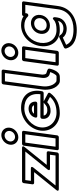

<svg xmlns="http://www.w3.org/2000/svg" viewBox="827 -1748 1195 2940"><g transform="rotate(-90 1425.0 -277.5)"><path d="M575.1 -488 301.4 -148.9C301.4 -148.9 268.3 -110 316.9 -110H525.9L514.4 -25H55.3L329 -364.1C329 -364.1 362 -403 313.5 -403H126.5L138 -488ZM644.2 -499.1C676.7 -539.3 628.7 -538 628.7 -538H119.7C109 -538 93.4 -528.1 91.4 -513L73.1 -378C71.7 -367.3 79.6 -353 94.7 -353H259.8L-13.9 -13.9C-46.4 26.3 1.6 25 1.6 25H532.6C543.3 25 559 15.1 561 0L579.3 -135C580.7 -145.7 572.8 -160 557.6 -160H370.6Z M820.8 -805C865 -805 896 -769.2 890 -725C884 -680.8 843.4 -645 799.2 -645C755 -645 724 -680.8 730 -725C736 -769.2 776.6 -805 820.8 -805ZM827.6 -855C755.8 -855 689.7 -796.8 680 -725C670.3 -653.2 720.6 -595 792.4 -595C864.2 -595 930.3 -653.2 940 -725C949.7 -796.8 899.4 -855 827.6 -855ZM665.4 -513 596 0C594 15.1 606.9 25 617.6 25H794.6C809.8 25 821.5 10.7 823 0L892.4 -513C894.4 -528.1 881.5 -538 870.7 -538H693.7C678.6 -538 666.8 -523.7 665.4 -513ZM712 -488H839L776.4 -25H649.4Z M1327 -207C1322.5 -205.7 1318.2 -203.3 1314.8 -200.1C1268.5 -156.8 1253.7 -151 1201.4 -151C1169.5 -151 1131.9 -166.9 1126.1 -207ZM1341 -207H1470C1481.2 -207 1493.8 -215.6 1497.5 -227.9C1500.5 -237.9 1501.6 -248.7 1502.6 -256C1528.9 -450.2 1409.9 -553 1242.8 -553C1074.7 -553 917.9 -420.6 895.6 -256C873.5 -92.3 994.6 40 1162.6 40C1282 40 1392 -0.1 1469.8 -106.2C1480.6 -120.8 1474.9 -135.7 1464.3 -141.4L1344.9 -205.4C1344.1 -205.8 1342.4 -206.6 1341 -207ZM1452.7 -257H1104.7C1089.6 -257 1077.8 -242.7 1076.4 -232C1063.2 -134.4 1142.2 -101 1194.7 -101C1249.7 -101 1286.9 -113.7 1331.8 -152.5L1412.3 -109.3C1350 -38.5 1268.4 -10 1169.4 -10C1027.3 -10 927.5 -121.7 945.6 -256C963.9 -391.4 1094 -503 1236 -503C1380.9 -503 1474.2 -422.1 1452.7 -257ZM1116.2 -305H1311.2C1321 -305 1340.1 -310.8 1339.8 -333.7C1339 -399.5 1295.1 -438 1232.2 -438C1159.8 -438 1106.8 -391.7 1094.9 -331.6C1092.3 -318.7 1099.7 -305 1116.2 -305ZM1155 -355C1167.1 -373.3 1188.7 -388 1225.5 -388C1256.8 -388 1275.3 -376.5 1284.2 -355Z M1650.2 -800H1776.3L1703.6 -233.9C1703.6 -233.9 1685.7 -130.5 1763.7 -114.6C1777.4 -110.5 1785 -108.4 1791.7 -106.5C1780.9 -71.9 1749.6 -10 1729.4 -10C1700.1 -10 1660.9 -9.3 1652.1 -11.1C1587.7 -44.6 1563.7 -145.6 1574.4 -225.1ZM1631.9 -850C1618.2 -850 1605.3 -838.5 1603.5 -824.9L1524.4 -225C1512.2 -134.9 1534.9 -10.9 1625.8 34.7C1649.1 46 1690.9 40 1722.6 40C1811.1 40 1842 -105.3 1842 -105.3C1853.2 -142.6 1830 -148.7 1783.1 -163C1782.5 -163.2 1781.3 -163.5 1780.4 -163.6C1751.4 -168.8 1752.5 -224.8 1753.6 -234L1829.6 -825.2C1831.1 -837.4 1822.2 -850 1807.9 -850Z M2114.8 -805C2159 -805 2190 -769.2 2184 -725C2178 -680.8 2137.4 -645 2093.2 -645C2049 -645 2018 -680.8 2024 -725C2030 -769.2 2070.6 -805 2114.8 -805ZM2121.6 -855C2049.8 -855 1983.7 -796.8 1974 -725C1964.3 -653.2 2014.6 -595 2086.4 -595C2158.2 -595 2224.3 -653.2 2234 -725C2243.7 -796.8 2193.4 -855 2121.6 -855ZM1959.4 -513 1890 0C1888 15.1 1900.9 25 1911.6 25H2088.6C2103.8 25 2115.5 10.7 2117 0L2186.4 -513C2188.4 -528.1 2175.5 -538 2164.7 -538H1987.7C1972.6 -538 1960.8 -523.7 1959.4 -513ZM2006 -488H2133L2070.4 -25H1943.4Z M2208.9 137.4 2319.6 86.6C2343 118.5 2387.2 146 2458.3 146C2514.4 146 2613 110.8 2627.9 1L2633 -37C2633 -37 2629.1 -89.7 2591.7 -53.8C2557.3 -20.6 2505.1 -10 2436.4 -10C2301.6 -10 2220.9 -117.7 2239.6 -256C2258.3 -394.4 2368.3 -503 2503 -503C2565.5 -503 2611.1 -483.3 2643.7 -448.7C2647.7 -444.4 2653.5 -442 2659.8 -442H2662.8C2677.9 -442 2689.7 -456.3 2691.1 -467L2694 -488H2821L2753.1 14C2732.1 169.4 2610.7 250 2444.2 250C2346 250 2247.8 228.6 2208.9 137.4ZM2169 103.5C2157.3 108.9 2149 123.4 2152.7 135.9C2194 275.1 2328.2 300 2437.4 300C2621 300 2777.6 202.6 2803.1 14L2874.4 -513C2875.8 -523.7 2867.9 -538 2852.7 -538H2675.7C2665.7 -538 2650.8 -529.2 2647.7 -514.9C2611.8 -539 2564.4 -553 2509.8 -553C2344.4 -553 2211.5 -417.6 2189.6 -256C2167.7 -94.3 2264.4 40 2429.6 40C2481.4 40 2529.8 35.6 2575.6 13.6C2561.3 74.1 2505.1 96 2465 96C2396.2 96 2366 65.7 2354.6 41.9C2349.7 31.6 2336.1 26.8 2323.6 32.5ZM2377.6 -256C2366.4 -173.1 2417.7 -111 2503 -111C2585.4 -111 2655.4 -172.8 2666.6 -256C2678 -340.6 2621.7 -402 2542.4 -402C2462.1 -402 2389.1 -340.7 2377.6 -256ZM2427.6 -256C2435.4 -313.3 2481.8 -352 2535.6 -352C2588.2 -352 2624.4 -313.4 2616.6 -256C2608.9 -199.2 2565.4 -161 2509.8 -161C2451.1 -161 2419.9 -198.9 2427.6 -256Z"/></g></svg>

Font: Hussar Techniczny
Style: Bold 
Weight: 700
Foundry: Cannot Into Space Fonts
Version: Version 0.77